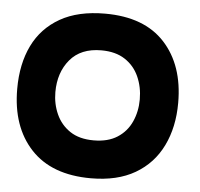

<svg xmlns="http://www.w3.org/2000/svg" viewBox="-46 -621 711 682"><g transform="rotate(5 309.5 -279.5)"><path d="M302 14Q162 14 88 -65.5Q14 -145 14 -280Q14 -369 46 -434.5Q78 -500 142 -536.5Q206 -573 302 -573Q442 -573 515 -493.5Q588 -414 588 -280Q588 -193 555.5 -126.5Q523 -60 459.5 -23Q396 14 302 14ZM300 -121Q351 -121 384.5 -142.5Q418 -164 434.5 -200.5Q451 -237 451 -280Q451 -324 434.5 -361Q418 -398 384.5 -420Q351 -442 300 -442Q227 -442 188.5 -396Q150 -350 150 -280Q150 -238 166.5 -201.5Q183 -165 216 -143Q249 -121 300 -121Z"/></g></svg>

Font: Darker Grotesque Black
Style: Regular
Weight: 900
Designer: Gabriel Lam
Foundry: TypeRant
Version: Version 1.000;gftools[0.9.28]